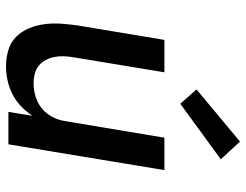

<svg xmlns="http://www.w3.org/2000/svg" viewBox="-110 -702 820 640"><g transform="rotate(90 300.0 -382.0)"><path d="M201 8Q173 8 146.5 0Q120 -8 102 -26.5Q84 -45 74 -69.5Q64 -94 60.5 -121Q57 -148 59 -176Q61 -204 65 -232L113 -520H221L171 -217Q168 -201 167.5 -184.5Q167 -168 170 -153Q173 -138 180 -124.5Q187 -111 198.5 -101.5Q210 -92 225.5 -88Q241 -84 258 -84Q279 -84 301.5 -90.5Q324 -97 342 -112Q360 -127 370.5 -148Q381 -169 384 -191L439 -520H547L461 0H353L366 -80Q352 -59 333.5 -41.5Q315 -24 293 -13Q271 -2 247.5 3Q224 8 201 8ZM326 -573 278 -627 452 -772 511 -708Z"/></g></svg>

Font: Iosevka SS04 Semibold Extended
Style: Italic
Weight: 600
Width: 7
Italic angle: -9°
Monospace: yes
Designer: Belleve Invis
Foundry: Belleve Invis
Version: Version 19.0.0; ttfautohint (v1.8.4)